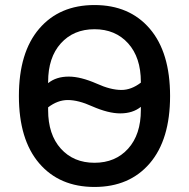

<svg xmlns="http://www.w3.org/2000/svg" viewBox="-20 -730 750 762"><path d="M574.5 -82Q494 12 355 12Q216 12 135.5 -82Q55 -176 55 -349Q55 -522 135.5 -616Q216 -710 355 -710Q494 -710 574.5 -616Q655 -522 655 -349Q655 -176 574.5 -82ZM539 -293V-306Q507 -280 457 -280Q410 -280 346 -308Q291 -333 249 -333Q209 -333 171 -304V-293Q171 -196 221.5 -140Q272 -84 355 -84Q438 -84 488.5 -140Q539 -196 539 -293ZM171 -405V-400Q203 -426 253 -426Q300 -426 364 -398Q419 -373 462 -373Q501 -373 539 -402V-405Q539 -502 488.5 -558Q438 -614 355 -614Q272 -614 221.5 -558Q171 -502 171 -405Z"/></svg>

Font: IBM Plex Sans Medm
Style: Regular
Weight: 500
Designer: Mike Abbink, Paul van der Laan, Pieter van Rosmalen
Foundry: Bold Monday
Version: Version 3.005